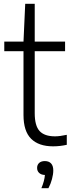

<svg xmlns="http://www.w3.org/2000/svg" viewBox="-20 -760 376 1009"><path d="M331 -51.5V1Q295 9 259 9Q183.5 9 143.5 -30.8Q103.5 -70.5 103.5 -155.5V-491H2.5V-541.5H103.5L112.5 -740H162.5V-541.5H322V-491H162.5V-165Q162.5 -99 188.2 -71.2Q214 -43.5 269 -43.5Q294 -43.5 331 -51.5ZM260 135.5Q260 156 253.2 181.2Q246.5 206.5 234.5 229H197.5Q214 189.5 216 159.5Q197 159 186 149Q175 139 175 122.5Q175 106 185.8 96.2Q196.5 86.5 215.5 86.5Q237 86.5 248.5 99Q260 111.5 260 135.5Z"/></svg>

Font: Encode Sans Semi Condensed Light
Style: Regular
Weight: 300
Width: 4
Designer: Multiple Designers
Foundry: Impallari Type
Version: Version 2.000